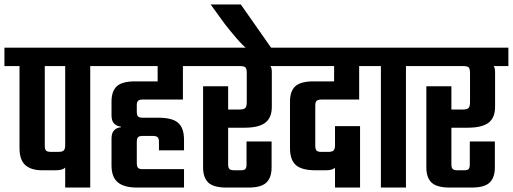

<svg xmlns="http://www.w3.org/2000/svg" viewBox="-40 -846 2313 866"><path d="M-20 -631H435V-548H-20ZM254 -593H367V0H254ZM48 -591H162V-189Q162 -172 168 -166.5Q174 -161 189 -161H224Q241 -161 247.5 -167.5Q254 -174 254 -190L266 -135Q266 -105 255 -91.5Q244 -78 212 -78H150Q100 -78 74 -101.5Q48 -125 48 -178Z M395 -631H859V-548H395ZM671 -479V-586H785V-397H604Q589 -397 583 -391.5Q577 -386 577 -371V-341Q577 -326 583 -320.5Q589 -315 604 -315H675Q737 -315 763.5 -292Q790 -269 790 -215V-168H677V-205Q677 -222 670.5 -227.5Q664 -233 648 -233H604Q589 -233 583 -227.5Q577 -222 577 -205V-111Q577 -94 583 -88.5Q589 -83 604 -83H790V0H578Q520 0 491.5 -23.5Q463 -47 463 -100V-221Q463 -246 474.5 -258Q486 -270 505 -272V-275Q486 -277 474.5 -289Q463 -301 463 -326V-388Q463 -435 487 -457Q511 -479 569 -479Z M876 -457H989V-105Q989 -89 995 -83.5Q1001 -78 1017 -78H1047Q1061 -78 1066.5 -83.5Q1072 -89 1072 -105V-208H1185V-91Q1185 -45 1161.5 -22.5Q1138 0 1080 0H982Q923 0 899.5 -22.5Q876 -45 876 -91ZM813 -631H1246V-548H1144L1155 -559Q1170 -557 1178 -549.5Q1186 -542 1186 -522V-364Q1186 -315 1156.5 -292.5Q1127 -270 1063 -270H971V-352H1041Q1060 -352 1066.5 -359Q1073 -366 1073 -385V-516Q1073 -536 1067 -542Q1061 -548 1041 -548H813Z M1046 -826 1189 -622H1078Q1053 -643 1027.5 -672.5Q1002 -702 973 -739L910 -826Z M1200 -631H1649V-548H1200ZM1467 -586H1580V-397H1410Q1395 -397 1388.5 -391.5Q1382 -386 1382 -369V-189Q1382 -172 1388 -166.5Q1394 -161 1409 -161H1442Q1458 -161 1464.5 -167.5Q1471 -174 1471 -190L1483 -135Q1483 -105 1472.5 -91.5Q1462 -78 1430 -78H1383Q1321 -78 1294.5 -101.5Q1268 -125 1268 -178V-388Q1268 -435 1292 -457Q1316 -479 1374 -479H1467ZM1471 -277H1584V0H1471Z M1678 -569H1791V0H1678ZM1610 -631H1859V-548H1610Z M1883 -457H1996V-105Q1996 -89 2002 -83.5Q2008 -78 2024 -78H2054Q2068 -78 2073.5 -83.5Q2079 -89 2079 -105V-208H2192V-91Q2192 -45 2168.5 -22.5Q2145 0 2087 0H1989Q1930 0 1906.5 -22.5Q1883 -45 1883 -91ZM1820 -631H2253V-548H2151L2162 -559Q2177 -557 2185 -549.5Q2193 -542 2193 -522V-364Q2193 -315 2163.5 -292.5Q2134 -270 2070 -270H1978V-352H2048Q2067 -352 2073.5 -359Q2080 -366 2080 -385V-516Q2080 -536 2074 -542Q2068 -548 2048 -548H1820Z"/></svg>

Font: Teko Light Medium
Style: Regular
Weight: 500
Version: Version 2.000;gftools[0.9.28.dev9+g7d2139d.d20230707]